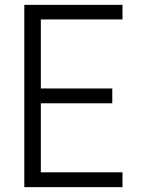

<svg xmlns="http://www.w3.org/2000/svg" viewBox="-20 -770 581 790"><path d="M484 -690H148V-406H442V-345H148V-61H484V0H80V-750H484Z"/></svg>

Font: Orkney Light
Style: Regular
Weight: 300
Designer: Samuel Oakes and Alfredo Marco Pradil
Foundry: Alfredo Marco Pradil
Version: 1.0; ttfautohint (v1.5)